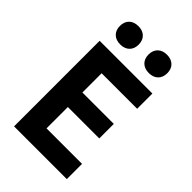

<svg xmlns="http://www.w3.org/2000/svg" viewBox="-279 -1058 1158 1158"><g transform="rotate(45 300.0 -479.0)"><path d="M80 0V-730H530V-600H227V-436H495V-312H227V-130H530V0ZM427 -802Q390 -802 368.5 -823Q347 -844 347 -880Q347 -916 368.5 -937Q390 -958 427 -958Q464 -958 485.5 -937Q507 -916 507 -880Q507 -844 485.5 -823Q464 -802 427 -802ZM183 -802Q146 -802 124.5 -823Q103 -844 103 -880Q103 -916 124.5 -937Q146 -958 183 -958Q220 -958 241.5 -937Q263 -916 263 -880Q263 -844 241.5 -823Q220 -802 183 -802Z"/></g></svg>

Font: JetBrains Mono NL ExtraBold
Style: Regular
Weight: 800
Designer: Philipp Nurullin, Konstantin Bulenkov
Foundry: JetBrains
Version: Version 2.304; ttfautohint (v1.8.4.7-5d5b)